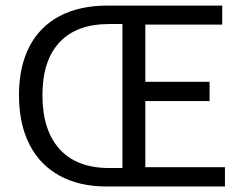

<svg xmlns="http://www.w3.org/2000/svg" viewBox="-20 -676 881 696"><path d="M785.6 -655.8V-586.9H506.8V-379.4H739.7V-309.6H506.8V-69.8H795.4V0H366.2Q267.1 0 195.6 -39.3Q124 -78.6 86.4 -153.1Q48.8 -227.5 48.8 -331.1Q48.8 -434.6 86.7 -507.3Q124.5 -580.1 196.5 -617.9Q268.6 -655.8 370.1 -655.8ZM423.8 -66.9V-588.9H376Q257.3 -588.9 195.6 -522.5Q133.8 -456.1 133.8 -331.1Q133.8 -204.6 195.8 -135.7Q257.8 -66.9 376 -66.9Z"/></svg>

Font: Varta
Style: Regular
Weight: 400
Designer: Joana Correia, Viktoriya Grabowska, Eben Sorkin
Foundry: Sorkin Type
Version: Version 1.003; ttfautohint (v1.3) -l 8 -r 24 -G 200 -x 12 -H